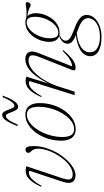

<svg xmlns="http://www.w3.org/2000/svg" viewBox="397 -1121 978 1812"><g transform="rotate(-90 886.0 -215.0)"><path d="M413.5 -387.5Q413.5 -330.5 396.2 -273.2Q379 -216 349.8 -165.5Q320.5 -115 284.2 -75.8Q248 -36.5 210.2 -14Q172.5 8.5 138 8.5Q105.5 8.5 85.8 -6.8Q66 -22 66 -56Q66 -81.5 78.5 -118.5L179 -420.5Q179.5 -426.5 175 -429Q170.5 -431.5 161.5 -431.5Q145 -431.5 125.8 -420.5Q106.5 -409.5 85 -383.2Q63.5 -357 38.5 -312L29.5 -316.5Q50 -361 69.2 -389.2Q88.5 -417.5 107 -433.5Q125.5 -449.5 143.8 -455.8Q162 -462 181 -462Q189 -462 197 -461.2Q205 -460.5 212 -458.5Q219 -456.5 223 -454.5L109 -113.5Q103.5 -96.5 100.8 -83.2Q98 -70 98 -60Q98 -38 109.8 -28Q121.5 -18 144.5 -18Q181 -18 216.2 -39.8Q251.5 -61.5 282.8 -97.5Q314 -133.5 338 -176.8Q362 -220 375.5 -263.5Q389 -307 389 -342.5Q389 -366.5 383 -381Q377 -395.5 369.2 -404.5Q361.5 -413.5 355.5 -420.2Q349.5 -427 349.5 -435Q349.5 -449 358.5 -456.5Q367.5 -464 379 -464Q396 -464 404.8 -447.2Q413.5 -430.5 413.5 -387.5Z M710.5 -464.5Q746 -464.5 770.2 -449Q794.5 -433.5 806.8 -403Q819 -372.5 819 -328Q819 -264 800.2 -203.5Q781.5 -143 747.5 -95Q713.5 -47 669 -18.5Q624.5 10 573 10Q537.5 10 513.2 -5.5Q489 -21 476.8 -51.8Q464.5 -82.5 464.5 -127Q464.5 -190.5 483.2 -251Q502 -311.5 536 -359.5Q570 -407.5 614.5 -436Q659 -464.5 710.5 -464.5ZM572 -4.5Q606.5 -4.5 638 -24.2Q669.5 -44 696.2 -78Q723 -112 742.8 -155Q762.5 -198 773.5 -244.5Q784.5 -291 784.5 -335.5Q784.5 -396.5 766.2 -423.5Q748 -450.5 711.5 -450.5Q677 -450.5 645.5 -430.5Q614 -410.5 587.2 -376.8Q560.5 -343 540.8 -300Q521 -257 510 -210.2Q499 -163.5 499 -119Q499 -58.5 517.2 -31.5Q535.5 -4.5 572 -4.5ZM890 -678.5Q867.5 -620 849 -588.2Q830.5 -556.5 814.8 -544.8Q799 -533 783.5 -533Q766 -533 754.8 -550.5Q743.5 -568 735.5 -590.8Q727.5 -613.5 719 -631Q710.5 -648.5 698 -648.5Q687.5 -648.5 675.8 -638.8Q664 -629 649.5 -605Q635 -581 616.5 -538H601.5Q624.5 -597 643 -628.5Q661.5 -660 677.2 -671.8Q693 -683.5 708 -683.5Q726 -683.5 737 -666.2Q748 -649 756 -626Q764 -603 772.5 -585.8Q781 -568.5 793.5 -568.5Q804 -568.5 816 -578Q828 -587.5 842.5 -611.8Q857 -636 875 -678.5Z M885 -312 876 -316.5Q903.5 -375.5 928.5 -407Q953.5 -438.5 978 -450.2Q1002.5 -462 1027.5 -462Q1036 -462 1043.5 -461.2Q1051 -460.5 1057.5 -458.5Q1064 -456.5 1068.5 -454.5L994.5 -218L986 -211.5Q1017 -277 1047.5 -325Q1078 -373 1108.8 -403.8Q1139.5 -434.5 1170.2 -449.5Q1201 -464.5 1232 -464.5Q1269.5 -464.5 1287.5 -448.2Q1305.5 -432 1305.5 -404.5Q1305.5 -389 1300.5 -369.5Q1295.5 -350 1283.5 -321L1159.5 -9L1147.5 -23.5Q1163 -20.5 1185.8 -25.8Q1208.5 -31 1239.8 -51.2Q1271 -71.5 1312 -114L1318.5 -106.5Q1281 -61 1251 -35.8Q1221 -10.5 1197.2 -0.2Q1173.5 10 1154 10Q1133 10 1129.5 -0.2Q1126 -10.5 1134.5 -32L1250.5 -324Q1261.5 -351 1265.8 -367.8Q1270 -384.5 1270 -395.5Q1270 -417 1257.2 -426Q1244.5 -435 1224.5 -435Q1188 -435 1152.2 -412.5Q1116.5 -390 1084 -352Q1051.5 -314 1025.2 -267Q999 -220 981.5 -171L927 0H894L1025.5 -420.5Q1026 -426.5 1021.5 -429Q1017 -431.5 1008 -431.5Q991.5 -431.5 972.2 -420.5Q953 -409.5 931.5 -383.2Q910 -357 885 -312Z M1743.5 -415Q1736.5 -415 1731 -417.8Q1725.5 -420.5 1717.5 -424.8Q1709.5 -429 1697.2 -433.5Q1685 -438 1665.5 -441.5Q1646 -445 1616 -446.5L1600 -459Q1649 -452.5 1679 -453.5Q1709 -454.5 1726.8 -458Q1744.5 -461.5 1756 -461.5Q1763 -461.5 1767.5 -457.5Q1772 -453.5 1772 -445.5Q1772 -440.5 1770 -435.2Q1768 -430 1764.2 -425.2Q1760.5 -420.5 1755.2 -417.8Q1750 -415 1743.5 -415ZM1482.5 -153.5Q1506.5 -153.5 1529 -166.5Q1551.5 -179.5 1570.8 -201.8Q1590 -224 1604 -252.2Q1618 -280.5 1626 -311.2Q1634 -342 1633.5 -372Q1633 -414.5 1620.5 -433.5Q1608 -452.5 1581.5 -452.5Q1558 -452.5 1535.5 -439.5Q1513 -426.5 1494 -404.2Q1475 -382 1460.5 -353.8Q1446 -325.5 1438.2 -294.5Q1430.5 -263.5 1431 -233.5Q1431.5 -191.5 1444 -172.5Q1456.5 -153.5 1482.5 -153.5ZM1580 -464.5Q1610.5 -464.5 1629.8 -452.2Q1649 -440 1658.2 -418.2Q1667.5 -396.5 1667.5 -368Q1667.5 -328.5 1654.2 -288.5Q1641 -248.5 1616.5 -215.2Q1592 -182 1558.5 -161.8Q1525 -141.5 1484 -141.5Q1454.5 -141.5 1435 -153.8Q1415.5 -166 1406.2 -187.8Q1397 -209.5 1397 -238Q1397 -277.5 1410.2 -317.5Q1423.5 -357.5 1448 -390.8Q1472.5 -424 1506 -444.2Q1539.5 -464.5 1580 -464.5ZM1439.5 254Q1401.5 254 1369.2 247.5Q1337 241 1312.8 228Q1288.5 215 1275 195Q1261.5 175 1261.5 148.5Q1261.5 112.5 1284.8 84.5Q1308 56.5 1355 37.5Q1402 18.5 1473.5 10.5L1499.5 11.5V19Q1454.5 21.5 1417.5 31Q1380.5 40.5 1354 56.5Q1327.5 72.5 1313 94.5Q1298.5 116.5 1298.5 144Q1298.5 175.5 1317 196.5Q1335.5 217.5 1368.5 228.2Q1401.5 239 1444 239Q1499.5 239 1539 223.5Q1578.5 208 1599.5 182.5Q1620.5 157 1620.5 127Q1620.5 113 1615 100.2Q1609.5 87.5 1596.2 75.5Q1583 63.5 1559 51.2Q1535 39 1497.5 26Q1448.5 8.5 1423 -6Q1397.5 -20.5 1388.2 -34.8Q1379 -49 1379 -65Q1379 -84.5 1389.2 -101Q1399.5 -117.5 1419 -130Q1438.5 -142.5 1466.5 -150.5L1474.5 -145Q1439 -134 1423.5 -118Q1408 -102 1408 -84Q1408 -73 1413.2 -63.5Q1418.5 -54 1431 -44.5Q1443.5 -35 1465.5 -24.8Q1487.5 -14.5 1520 -2Q1570 16 1598.5 34Q1627 52 1639 71.2Q1651 90.5 1651 113Q1651 142 1636 167.5Q1621 193 1593.2 212.5Q1565.5 232 1526.5 243Q1487.5 254 1439.5 254Z"/></g></svg>

Font: Newsreader 36pt ExtraLight
Style: Italic
Weight: 250
Italic angle: -17°
Designer: Hugues Gentile
Foundry: Production Type
Version: Version 1.003